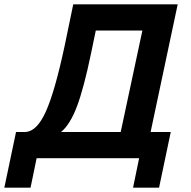

<svg xmlns="http://www.w3.org/2000/svg" viewBox="-59 -730 882 886"><path d="M-39 136 15 -121H58Q111 -123 152.5 -215Q194 -307 239 -517L279 -710H761L636 -121H729L675 136H555L583 0H110L82 136ZM223 -121H498L598 -589H383L361 -483Q328 -324 296.5 -240Q265 -156 223 -121Z"/></svg>

Font: Raleway-v4020
Style: Bold Italic
Weight: 700
Italic angle: -12°
Designer: Matt McInerney, Pablo Impallari, Rodrigo Fuenzalida
Foundry: Matt McInerney, Pablo Impallari, Rodrigo Fuenzalida
Version: Version 4.020;PS 004.020;hotconv 1.0.88;makeotf.lib2.5.64775